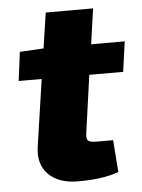

<svg xmlns="http://www.w3.org/2000/svg" viewBox="-49 -671 536 723"><g transform="rotate(-5 219.0 -309.0)"><path d="M294 -383 264 -169Q260 -145 267 -137.5Q274 -130 300 -130H362L371 -9Q313 13 218 13Q144 13 105.5 -26Q67 -65 77 -131L114 -383H27L41 -492L131 -497L151 -631H330L311 -497H438L422 -383Z"/></g></svg>

Font: Ezarion Extra Bold
Style: Italic
Weight: 800
Italic angle: -8°
Designer: Natanael Gama
Version: Version 1.001;PS 001.001;hotconv 1.0.70;makeotf.lib2.5.58329